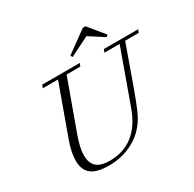

<svg xmlns="http://www.w3.org/2000/svg" viewBox="-183 -1047 1267 1254"><g transform="rotate(-30 450.5 -419.5)"><path d="M710.9 -733.4 697.8 -721.2 586.4 -793 440.4 -720.2 431.6 -734.9 593.3 -852.1H612.8ZM292.5 13.2Q201.2 13.2 160.2 -20.3Q119.1 -53.7 119.1 -121.1Q119.1 -185.1 147.9 -264.2L284.2 -640.6H169.4L178.2 -663.1H461.4L452.6 -640.6H349.1L212.9 -265.6Q182.6 -181.2 182.6 -127.4Q182.6 -68.4 213.9 -40Q245.1 -11.7 312.5 -11.7Q522.5 -11.7 605 -240.7L749 -640.6H634.3L642.6 -663.1H901.4L892.6 -640.6H790.5L689 -356.4Q654.8 -260.7 631.1 -206.3Q607.4 -151.9 579.6 -117.2Q530.3 -54.7 455.6 -20.8Q380.9 13.2 292.5 13.2Z"/></g></svg>

Font: Elstob Light
Style: Italic
Weight: 300
Italic angle: -20°
Designer: Peter S. Baker
Version: Version 1.015